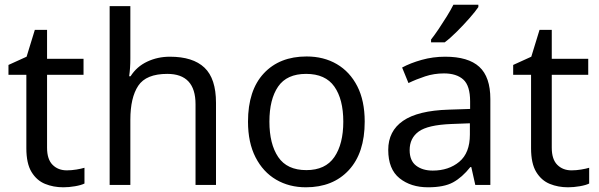

<svg xmlns="http://www.w3.org/2000/svg" viewBox="-20 -786 2546 816"><path d="M264 -62Q284 -62 305 -65.5Q326 -69 339 -73V-6Q325 1 299 5.5Q273 10 249 10Q207 10 171.5 -4.5Q136 -19 114 -55Q92 -91 92 -156V-468H16V-510L93 -545L128 -659H180V-536H335V-468H180V-158Q180 -109 203.5 -85.5Q227 -62 264 -62Z M534 -537Q534 -497 529 -462H535Q561 -503 605.5 -524Q650 -545 702 -545Q800 -545 849 -498.5Q898 -452 898 -349V0H811V-343Q811 -472 691 -472Q601 -472 567.5 -421.5Q534 -371 534 -277V0H446V-760H534Z M1530 -269Q1530 -136 1462.5 -63Q1395 10 1280 10Q1209 10 1153.5 -22.5Q1098 -55 1066 -117.5Q1034 -180 1034 -269Q1034 -402 1101 -474Q1168 -546 1283 -546Q1356 -546 1411.5 -513.5Q1467 -481 1498.5 -419.5Q1530 -358 1530 -269ZM1125 -269Q1125 -174 1162.5 -118.5Q1200 -63 1282 -63Q1363 -63 1401 -118.5Q1439 -174 1439 -269Q1439 -364 1401 -418Q1363 -472 1281 -472Q1199 -472 1162 -418Q1125 -364 1125 -269Z M1872 -545Q1970 -545 2017 -502Q2064 -459 2064 -365V0H2000L1983 -76H1979Q1944 -32 1905.5 -11Q1867 10 1799 10Q1726 10 1678 -28.5Q1630 -67 1630 -149Q1630 -229 1693 -272.5Q1756 -316 1887 -320L1978 -323V-355Q1978 -422 1949 -448Q1920 -474 1867 -474Q1825 -474 1787 -461.5Q1749 -449 1716 -433L1689 -499Q1724 -518 1772 -531.5Q1820 -545 1872 -545ZM1898 -259Q1798 -255 1759.5 -227Q1721 -199 1721 -148Q1721 -103 1748.5 -82Q1776 -61 1819 -61Q1887 -61 1932 -98.5Q1977 -136 1977 -214V-262ZM2013 -756Q2001 -738 1976 -709.5Q1951 -681 1922.5 -652.5Q1894 -624 1870 -606H1812V-618Q1827 -637 1844.5 -663Q1862 -689 1879 -716.5Q1896 -744 1907 -766H2013Z M2409 -62Q2429 -62 2450 -65.5Q2471 -69 2484 -73V-6Q2470 1 2444 5.5Q2418 10 2394 10Q2352 10 2316.5 -4.5Q2281 -19 2259 -55Q2237 -91 2237 -156V-468H2161V-510L2238 -545L2273 -659H2325V-536H2480V-468H2325V-158Q2325 -109 2348.5 -85.5Q2372 -62 2409 -62Z"/></svg>

Font: Noto Sans Nag Mundari
Style: Regular
Weight: 400
Designer: Muthu Nedumaran
Version: Version 1.000; ttfautohint (v1.8.4.7-5d5b)